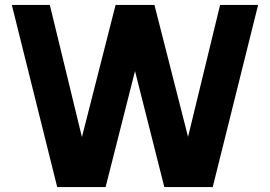

<svg xmlns="http://www.w3.org/2000/svg" viewBox="-20 -760 1097 780"><path d="M409 0H212.4L28 -740H182.4L324 -157.2L301.4 -158.2L449.6 -740H607.4L755.6 -158.2L732.6 -157.2L874.2 -740H1028.6L844.2 0H647.6L516.8 -517.6H540.2Z"/></svg>

Font: Be Vietnam Pro Variable Thin
Style: Regular
Weight: 100
Designer: Lam Bao, Tony Le, Vietanh Nguyen
Foundry: Yellow Type Foundry
Version: Version 1.002